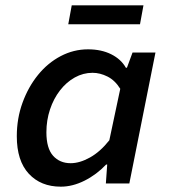

<svg xmlns="http://www.w3.org/2000/svg" viewBox="-20 -688 640 720"><path d="M208 12Q133 12 88 -36.5Q43 -85 43 -177Q43 -244 64.5 -303Q86 -362 122.5 -407Q159 -452 207.5 -477.5Q256 -503 310 -503Q360 -503 397 -484.5Q434 -466 452 -434H456L477 -491H563L465 0H377L382 -71H378Q342 -33 297 -10.5Q252 12 208 12ZM245 -76Q279 -76 317.5 -97.5Q356 -119 390 -162L431 -355Q411 -387 383 -401Q355 -415 327 -415Q292 -415 260.5 -397.5Q229 -380 205 -349Q181 -318 167.5 -277.5Q154 -237 154 -192Q154 -132 179 -104Q204 -76 245 -76ZM236 -597 249 -668H518L505 -597Z"/></svg>

Font: Source Code Pro ExtraLight SemiBold
Style: Italic
Weight: 600
Italic angle: -11°
Monospace: yes
Version: Version 1.016;hotconv 1.0.116;makeotfexe 2.5.65601